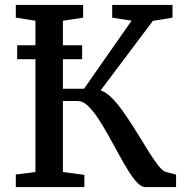

<svg xmlns="http://www.w3.org/2000/svg" viewBox="-20 -763 753 783"><path d="M44.5 0V-51.5L124.5 -61.5V-678.5L44.5 -691V-743H319V-691L236.5 -678.5V-401H322.5L516.5 -678.5L437.5 -691V-743H683.5V-691L603.5 -678L390.5 -394.5Q410 -387.5 427.5 -371.8Q445 -356 462 -334.8Q479 -313.5 495.5 -288.5Q520 -253 543.2 -214.8Q566.5 -176.5 587.5 -143Q608.5 -109.5 626.2 -87.2Q644 -65 657.5 -61.5L698 -51V0H572.5Q557 0 539.2 -18.5Q521.5 -37 502.5 -68Q483.5 -99 463.2 -136Q443 -173 423 -209Q402 -247 380.8 -279.2Q359.5 -311.5 338.8 -331.2Q318 -351 298.5 -351H236.5V-61.5L324 -50V0ZM315 -578.5V-521.5H50V-578.5Z"/></svg>

Font: Merriweather 20pt Medium
Style: Regular
Weight: 500
Version: Version 2.100